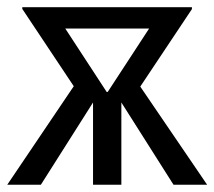

<svg xmlns="http://www.w3.org/2000/svg" viewBox="-21 -510 592 530"><path d="M40.5 -485.4 182.6 -272 -1 0H91.8L235.8 -227.1V0H314V-227.1L458 0H550.8L366.2 -271L508.8 -484.9V-490.2H40.5ZM273.4 -256.3 159.2 -431.2H390.6L276.4 -256.3Z"/></svg>

Font: CodeNewRoman Nerd Font Mono
Style: Regular
Weight: 400
Monospace: yes
Designer: Sam Radian
Foundry: Code New Roman
Version: Version 2.00 November 29, 2014;Nerd Fonts 3.2.1